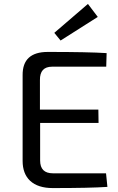

<svg xmlns="http://www.w3.org/2000/svg" viewBox="-20 -955 598 976"><path d="M256 -788 427 -935 477 -869 288 -749ZM245 -616Q182 -616 183 -548V-398H480L481 -330H184V-139Q184 -74 249 -74H519L526 -5Q439 1 248 1Q173 1 133 -36Q95 -72 95 -137V-573Q94 -691 223 -691Q429 -691 522 -685L520 -616Z"/></svg>

Font: Taylor Sans
Style: Regular
Weight: 400
Italic angle: -8°
Designer: Natanael Gama
Version: Version 1.001 September 8, 2015